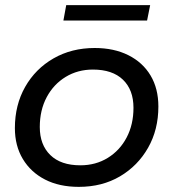

<svg xmlns="http://www.w3.org/2000/svg" viewBox="-20 -722 675 748"><path d="M287 6Q211 6 155.5 -22.5Q100 -51 69 -102.5Q38 -154 38 -223Q38 -313 78 -383.5Q118 -454 188.5 -494.5Q259 -535 349 -535Q424 -535 480 -507Q536 -479 566.5 -428Q597 -377 597 -307Q597 -217 557 -146.5Q517 -76 447.5 -35Q378 6 287 6ZM293 -78Q353 -78 400 -107Q447 -136 473.5 -186.5Q500 -237 500 -302Q500 -372 459 -411.5Q418 -451 342 -451Q283 -451 236 -422.5Q189 -394 162 -343.5Q135 -293 135 -227Q135 -158 176 -118Q217 -78 293 -78ZM227 -642 238 -702H565L553 -642Z"/></svg>

Font: Montserrat Thin Medium
Style: Italic
Weight: 500
Italic angle: -11.3°
Version: Version 9.000